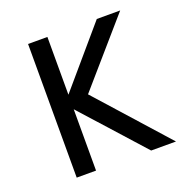

<svg xmlns="http://www.w3.org/2000/svg" viewBox="-106 -658 732 756"><g transform="rotate(-20 260.5 -280.0)"><path d="M402 0 171 -257V0H90V-560H171V-318L378 -560H476L244 -293L506 0Z"/></g></svg>

Font: Carrois Gothic SC
Style: Regular
Weight: 400
Designer: Ralph du Carrois
Foundry: Ralph du Carrois
Version: Version 1.002